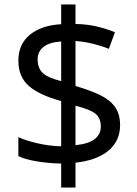

<svg xmlns="http://www.w3.org/2000/svg" viewBox="-20 -779 612 857"><path d="M253 -49Q198 -50 146 -58.5Q94 -67 62 -82V-167Q96 -151 149 -139Q202 -127 253 -126V-328Q154 -355 108 -396Q62 -437 62 -508Q62 -582 113.5 -624Q165 -666 253 -671V-759H317V-672Q370 -671 413.5 -660.5Q457 -650 493 -635L466 -561Q434 -574 395.5 -583.5Q357 -593 317 -596V-395Q383 -376 427 -354.5Q471 -333 493.5 -301.5Q516 -270 516 -220Q516 -150 464 -106.5Q412 -63 317 -53V58H253ZM253 -594Q199 -590 173.5 -569Q148 -548 148 -515Q148 -475 170.5 -453.5Q193 -432 253 -417ZM317 -131Q376 -137 403 -158.5Q430 -180 430 -214Q430 -252 406 -271.5Q382 -291 317 -307Z"/></svg>

Font: Noto Sans Modi
Style: Regular
Weight: 400
Designer: Monotype Design Team
Foundry: Monotype Imaging Inc.
Version: Version 2.003; ttfautohint (v1.8.4.7-5d5b)